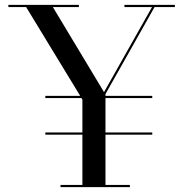

<svg xmlns="http://www.w3.org/2000/svg" viewBox="-20 -770 756 790"><path d="M229 -9V0H514.5V-9H414V-216H606.5V-225H414V-366.5H606.5V-375.5H414V-383L616 -741H699.5V-750H492V-741H605.5L408 -391L197.5 -741H304.5V-750H14.5V-741H87.5L310 -375.5H166.5V-366.5H315L319 -360V-225H166.5V-216H319V-9Z"/></svg>

Font: Bodoni* 24
Style: Regular
Weight: 400
Version: Version 2.3